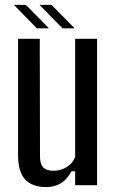

<svg xmlns="http://www.w3.org/2000/svg" viewBox="-20 -759 469 787"><path d="M169 8Q113 8 83.5 -23Q54 -54 54 -125V-600H143L144 -117Q144 -87 157 -73Q170 -59 200 -59Q228 -59 253 -74Q278 -89 288 -116V-600H378V0H288V-57H273Q255 -23 229 -7.5Q203 8 169 8ZM131 -643 38 -738V-739H86L179 -645V-643ZM143 -738V-739H191L284 -645V-643H236Z"/></svg>

Font: Big Shoulders Text Medium
Style: Regular
Weight: 500
Designer: Patric King
Foundry: XO Type Co
Version: Version 1.000; ttfautohint (v1.8.2)